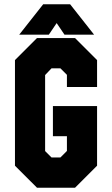

<svg xmlns="http://www.w3.org/2000/svg" viewBox="-20 -878 524 898"><path d="M153 0 50 -103V-597L153 -700H331L434 -597V-471H293V-528L262.5 -558.5H221L191 -527V-171.5L221 -141.5H262.5L293 -172V-241H227.5V-382H434V-103L331 0ZM182 -858H308L420 -716H281.5L245 -770L208.5 -716H70Z"/></svg>

Font: Tourney Condensed Black
Style: Regular
Weight: 900
Width: 3
Designer: Tyler Finck
Foundry: Etcetera Type Co
Version: Version 1.010; ttfautohint (v1.8.3)